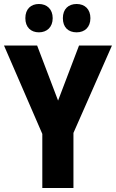

<svg xmlns="http://www.w3.org/2000/svg" viewBox="-20 -942 581 962"><path d="M107 -851C107 -805 135 -780 175 -780C215 -780 244 -806 244 -851C244 -896 215 -922 175 -922C135 -922 107 -897 107 -851ZM295 -851C295 -805 322 -780 364 -780C405 -780 433 -806 433 -851C433 -896 405 -922 364 -922C323 -922 295 -897 295 -851ZM271 -438 166 -714H0L192 -271V0H348V-276L541 -714H376Z"/></svg>

Font: Noto Sans Sinhala UI Condensed ExtraBold
Style: Regular
Weight: 800
Width: 3
Designer: Jelle Bosma - Monotype Design Team
Foundry: Monotype Imaging Inc.
Version: Version 2.006